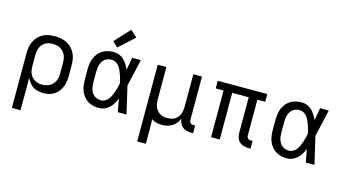

<svg xmlns="http://www.w3.org/2000/svg" viewBox="-101 -1165 3201 1776"><g transform="rotate(15 1500.0 -277.0)"><path d="M88 215V-310Q88 -339 93 -367.5Q98 -396 110.5 -422Q123 -448 143 -469.5Q163 -491 188.5 -504.5Q214 -518 243 -523Q272 -528 301 -528Q330 -528 359 -523Q388 -518 414.5 -505Q441 -492 462 -471Q483 -450 496.5 -423.5Q510 -397 515 -368Q520 -339 520 -310V-210Q520 -183 516.5 -156Q513 -129 503 -103.5Q493 -78 476 -56Q459 -34 436 -19Q413 -4 386.5 2Q360 8 332 8Q307 8 281.5 2.5Q256 -3 234.5 -17Q213 -31 197 -51.5Q181 -72 171 -96V215ZM301 -65Q320 -65 338.5 -69Q357 -73 373.5 -82Q390 -91 403 -105.5Q416 -120 423.5 -137Q431 -154 434 -172.5Q437 -191 437 -210V-310Q437 -329 434 -347.5Q431 -366 423.5 -383Q416 -400 403 -414.5Q390 -429 373.5 -438Q357 -447 338.5 -451Q320 -455 301 -455Q283 -455 264.5 -451Q246 -447 230 -437.5Q214 -428 202 -413.5Q190 -399 183 -382Q176 -365 173.5 -346.5Q171 -328 171 -310V-210Q171 -192 173.5 -173.5Q176 -155 183 -138Q190 -121 202 -106.5Q214 -92 230 -82.5Q246 -73 264 -69Q282 -65 301 -65Z M866 8Q838 8 811 2Q784 -4 760 -18.5Q736 -33 718.5 -54.5Q701 -76 690.5 -101.5Q680 -127 676 -154.5Q672 -182 672 -210V-310Q672 -338 676 -365.5Q680 -393 690.5 -418.5Q701 -444 718.5 -465.5Q736 -487 760 -501.5Q784 -516 811 -522Q838 -528 866 -528Q893 -528 918.5 -518Q944 -508 963 -489.5Q982 -471 996.5 -448Q1011 -425 1021 -400Q1027 -430 1032.5 -460Q1038 -490 1043 -520H1126Q1111 -456 1097 -391.5Q1083 -327 1067 -263Q1083 -198 1097.5 -132Q1112 -66 1128 0H1045Q1039 -31 1033.5 -62Q1028 -93 1022 -125Q1012 -99 998 -75.5Q984 -52 964.5 -33Q945 -14 919 -3Q893 8 866 8ZM866 -66Q887 -66 905.5 -77Q924 -88 936.5 -105Q949 -122 958 -141.5Q967 -161 973.5 -181.5Q980 -202 985.5 -222.5Q991 -243 995 -263Q991 -283 985.5 -303Q980 -323 973 -342.5Q966 -362 957.5 -381Q949 -400 936 -416.5Q923 -433 905 -443.5Q887 -454 866 -454Q849 -454 832 -449.5Q815 -445 801.5 -434.5Q788 -424 778.5 -409Q769 -394 764 -378Q759 -362 757 -344.5Q755 -327 755 -310V-210Q755 -193 757 -175.5Q759 -158 764 -142Q769 -126 778.5 -111Q788 -96 801.5 -85.5Q815 -75 832 -70.5Q849 -66 866 -66ZM885 -577 834 -623 968 -769 1032 -711Z M1288 215V-520H1371V-210Q1371 -192 1373.5 -173.5Q1376 -155 1383 -138Q1390 -121 1402 -106.5Q1414 -92 1429.5 -82.5Q1445 -73 1463.5 -69.5Q1482 -66 1500 -66Q1518 -66 1536.5 -69.5Q1555 -73 1570.5 -82.5Q1586 -92 1598 -106.5Q1610 -121 1617 -138Q1624 -155 1626.5 -173.5Q1629 -192 1629 -210V-520H1712V-104Q1712 -97 1714.5 -89Q1717 -81 1722.5 -75.5Q1728 -70 1735.5 -68Q1743 -66 1751 -66H1768V8H1751Q1728 8 1706 2.5Q1684 -3 1666.5 -17Q1649 -31 1639.5 -52Q1630 -73 1629 -96Q1620 -72 1604 -51.5Q1588 -31 1566.5 -17.5Q1545 -4 1519.5 2Q1494 8 1468 8Q1442 8 1416.5 2Q1391 -4 1369 -19Q1370 13 1370.5 44.5Q1371 76 1371 107V215Z M2301 8Q2277 8 2254 2Q2231 -4 2213 -19.5Q2195 -35 2187 -58Q2179 -81 2179 -104V-447H2021V0H1938V-447H1863V-520H2337V-446H2262V-104Q2262 -97 2264.5 -89Q2267 -81 2272.5 -75.5Q2278 -70 2285.5 -68Q2293 -66 2301 -66H2318V8Z M2666 8Q2638 8 2611 2Q2584 -4 2560 -18.5Q2536 -33 2518.5 -54.5Q2501 -76 2490.5 -101.5Q2480 -127 2476 -154.5Q2472 -182 2472 -210V-310Q2472 -338 2476 -365.5Q2480 -393 2490.5 -418.5Q2501 -444 2518.5 -465.5Q2536 -487 2560 -501.5Q2584 -516 2611 -522Q2638 -528 2666 -528Q2693 -528 2718.5 -518Q2744 -508 2763 -489.5Q2782 -471 2796.5 -448Q2811 -425 2821 -400Q2827 -430 2832.5 -460Q2838 -490 2843 -520H2926Q2911 -456 2897 -391.5Q2883 -327 2867 -263Q2883 -198 2897.5 -132Q2912 -66 2928 0H2845Q2839 -31 2833.5 -62Q2828 -93 2822 -125Q2812 -99 2798 -75.5Q2784 -52 2764.5 -33Q2745 -14 2719 -3Q2693 8 2666 8ZM2666 -66Q2687 -66 2705.5 -77Q2724 -88 2736.5 -105Q2749 -122 2758 -141.5Q2767 -161 2773.5 -181.5Q2780 -202 2785.5 -222.5Q2791 -243 2795 -263Q2791 -283 2785.5 -303Q2780 -323 2773 -342.5Q2766 -362 2757.5 -381Q2749 -400 2736 -416.5Q2723 -433 2705 -443.5Q2687 -454 2666 -454Q2649 -454 2632 -449.5Q2615 -445 2601.5 -434.5Q2588 -424 2578.5 -409Q2569 -394 2564 -378Q2559 -362 2557 -344.5Q2555 -327 2555 -310V-210Q2555 -193 2557 -175.5Q2559 -158 2564 -142Q2569 -126 2578.5 -111Q2588 -96 2601.5 -85.5Q2615 -75 2632 -70.5Q2649 -66 2666 -66Z"/></g></svg>

Font: Iosevka Custom Extended
Style: Regular
Weight: 400
Width: 7
Monospace: yes
Designer: Belleve Invis
Foundry: Belleve Invis
Version: Version 11.2.4; ttfautohint (v1.8.4)